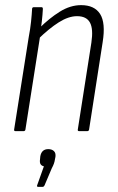

<svg xmlns="http://www.w3.org/2000/svg" viewBox="-20 -511 458 748"><path d="M289 0Q282 0 283 -6L336 -345Q344 -398 330.5 -423Q317 -448 280 -448Q247 -448 209 -424Q171 -400 127 -357L132 -400Q172 -440 213 -465.5Q254 -491 296 -491Q348 -491 370 -456.5Q392 -422 380 -347L327 -6Q326 0 319 0ZM41 0Q34 0 35 -6L92 -367Q98 -398 101 -427Q104 -456 105 -476Q105 -483 112 -483H142Q147 -483 147 -476Q146 -455 143 -428Q140 -401 137 -382V-375L79 -6Q78 0 71 0ZM129 217Q122 217 125 210L151 137Q142 135 138 128.5Q134 122 136 109L137 98Q142 70 168 70Q182 70 190 77.5Q198 85 196 100L194 110Q193 118 190 126.5Q187 135 182 144L154 210Q151 217 146 217Z"/></svg>

Font: Sofia Sans Condensed Light
Style: Italic
Weight: 300
Italic angle: -9°
Version: Version 4.100